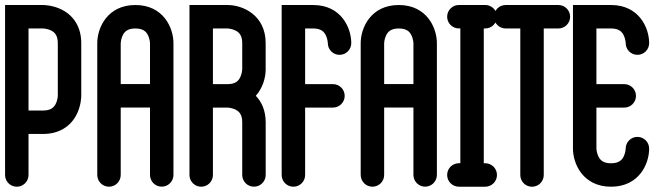

<svg xmlns="http://www.w3.org/2000/svg" viewBox="-20 -737 2620 758"><path d="M46.3 0.1C71.8 0.1 92.6 -20.6 92.6 -46.2V-208.2H150.4C210.8 -208.2 257.9 -235.7 282.9 -285.8C300.3 -320.6 300.8 -354.8 300.8 -358.6V-566.8C300.8 -627.2 273.3 -674.3 223.2 -699.3C188.4 -716.7 154.2 -717.2 150.4 -717.2H0V-46.2C0 -20.6 20.7 0.1 46.3 0.1ZM92.6 -300.7V-624.6H150C151.5 -624.6 168.4 -623.8 183.6 -615.5C195 -609.3 208.2 -598.1 208.2 -566.8V-358.9C208.2 -357.4 207.4 -340.5 199.1 -325.3C192.9 -313.9 181.7 -300.7 150.4 -300.7Z M514.4 -717.2C404 -717.2 364 -627.2 364 -566.8V-46.4C364 -20.8 384.7 0.1 410.3 0.1C435.9 0.1 456.6 -20.7 456.6 -46.2V-312.4H572.2V-46.4C572.2 -20.8 592.9 -0.1 618.5 -0.1C644 -0.1 664.7 -20.8 664.8 -46.3V-566.8C664.8 -627.3 624.8 -717.2 514.4 -717.2ZM572.2 -405H456.6V-566.7C456.6 -566.9 457.2 -583.1 464.7 -598.1C470.9 -610.5 482.1 -624.6 514.4 -624.6C545.7 -624.6 556.9 -611.5 563.1 -600C571.6 -584.3 572.2 -566.8 572.2 -566.8Z M989.9 -358.7C1017.4 -389.6 1028.8 -430.4 1028.8 -462.7V-566.8C1028.8 -677.1 938.9 -717.2 878.4 -717.2H728V-46.2C728 -20.6 748.7 0.1 774.3 0.1C799.9 0.1 820.6 -20.6 820.6 -46.2V-312.3H878.1C879.8 -312.2 896.6 -311.4 911.7 -303.2C923.2 -297 936.3 -285.8 936.3 -254.5V-46.3C936.3 -20.7 957 0 982.6 0C1008.2 0 1028.9 -20.7 1028.9 -46.3V-254.4C1028.8 -300.9 1012.9 -334.9 989.9 -358.7ZM936.2 -462.7C936.2 -462.5 935.6 -446.4 928.1 -431.3C921.9 -419 910.7 -404.8 878.4 -404.8H820.6V-624.6H878.4C878.6 -624.6 894.7 -624 909.8 -616.5C922.1 -610.3 936.3 -599.1 936.3 -566.8V-462.7Z M1216.4 -717.2H1092V-46.2C1092 -20.6 1112.7 0.1 1138.3 0.1C1163.9 0.1 1184.6 -20.6 1184.6 -46.2V-312.3H1294.5C1320.1 -312.3 1340.8 -333 1340.8 -358.6C1340.8 -384.2 1320.1 -404.9 1294.5 -404.9H1184.6V-624.6H1216.4C1247.7 -624.6 1258.9 -611.4 1265.1 -600C1273.6 -584.3 1274.2 -566.8 1274.2 -566.8C1274.2 -541.2 1294.9 -520.5 1320.5 -520.5C1346.1 -520.5 1366.8 -541.2 1366.8 -566.8C1366.8 -627.3 1326.8 -717.2 1216.4 -717.2Z M1554.4 -717.2C1444 -717.2 1404 -627.2 1404 -566.8V-46.4C1404 -20.8 1424.7 0.1 1450.3 0.1C1475.9 0.1 1496.6 -20.7 1496.6 -46.2V-312.4H1612.2V-46.4C1612.2 -20.8 1632.9 -0.1 1658.5 -0.1C1684 -0.1 1704.7 -20.8 1704.8 -46.3V-566.8C1704.8 -627.3 1664.8 -717.2 1554.4 -717.2ZM1612.2 -405H1496.6V-566.7C1496.6 -566.9 1497.2 -583.1 1504.7 -598.1C1510.9 -610.5 1522.1 -624.6 1554.4 -624.6C1585.7 -624.6 1596.9 -611.5 1603.1 -600C1611.6 -584.3 1612.2 -566.8 1612.2 -566.8Z M1889.9 -624.7H1895.7C1921.3 -624.7 1942 -645.4 1942 -671C1942 -696.6 1921.3 -717.3 1895.7 -717.3H1791.6C1766 -717.3 1745.3 -696.5 1745.3 -671C1745.3 -645.5 1766 -624.7 1791.6 -624.8H1797.4V-92.6H1791.6C1766 -92.6 1745.3 -71.9 1745.3 -46.3C1745.3 -20.7 1766 0 1791.6 0.1H1895.7C1921.3 0.1 1942 -20.6 1942 -46.2C1942 -71.8 1921.3 -92.5 1895.7 -92.5H1889.9Z M2126.7 -624.6H2184.5C2210.1 -624.6 2230.8 -645.3 2230.8 -670.9C2230.8 -696.5 2210.1 -717.2 2184.5 -717.2H1976.3C1950.7 -717.2 1930 -696.4 1930 -670.9C1930 -645.4 1950.7 -624.6 1976.3 -624.6H2034.1V-46.1C2034.1 -20.5 2054.8 0.2 2080.4 0.2C2106 0.2 2126.7 -20.5 2126.7 -46.1Z M2496.5 -196.6C2470.9 -196.6 2450.2 -175.9 2450.2 -150.3C2450.2 -150.1 2449.6 -134 2442.1 -118.9C2435.9 -106.6 2424.7 -92.4 2392.4 -92.4C2361.1 -92.4 2349.9 -105.6 2343.7 -117C2335.2 -132.7 2334.6 -150.2 2334.6 -150.2V-312.2H2444.5C2470.1 -312.2 2490.8 -332.9 2490.8 -358.5C2490.8 -384.1 2470.1 -404.8 2444.5 -404.8H2334.6V-624.6H2392.4C2423.7 -624.6 2434.9 -611.4 2441.1 -600C2449.6 -584.3 2450.2 -566.8 2450.2 -566.8C2450.2 -541.2 2470.9 -520.5 2496.5 -520.5C2522.1 -520.5 2542.8 -541.2 2542.8 -566.8C2542.8 -627.3 2502.7 -717.2 2392.4 -717.2H2242V-150.3C2242 -89.8 2282.1 0.1 2392.4 0.1C2502.7 0.1 2542.8 -89.8 2542.8 -150.3C2542.8 -175.9 2522.1 -196.6 2496.5 -196.6Z"/></svg>

Font: Cactron
Style: Regular
Weight: 400
Version: Version 1.0